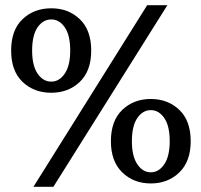

<svg xmlns="http://www.w3.org/2000/svg" viewBox="-20 -703 776 741"><path d="M332 -508Q332 -429 288 -387Q244 -345 178 -345Q111 -345 67 -387Q23 -429 23 -508Q23 -587 67 -629Q111 -671 178 -671Q244 -671 288 -629Q332 -587 332 -508ZM104 -508Q104 -450 125 -419Q146 -388 178 -388Q209 -388 230 -419Q251 -450 251 -508Q251 -567 230 -597.5Q209 -628 178 -628Q146 -628 125 -597.5Q104 -567 104 -508ZM626 -683 186 18H109L548 -683ZM716 -158Q716 -80 672 -37.5Q628 5 562 5Q496 5 452 -37.5Q408 -80 408 -158Q408 -237 452 -279Q496 -321 562 -321Q628 -321 672 -279Q716 -237 716 -158ZM489 -158Q489 -100 510 -69Q531 -38 562 -38Q593 -38 614 -69Q635 -100 635 -158Q635 -217 614 -247.5Q593 -278 562 -278Q531 -278 510 -247.5Q489 -217 489 -158Z"/></svg>

Font: Ruwudu Medium
Style: Regular
Weight: 500
Designer: Becca Hirsbrunner Spalinger
Foundry: SIL International
Version: Version 3.000